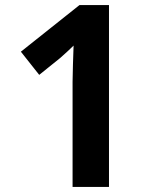

<svg xmlns="http://www.w3.org/2000/svg" viewBox="-20 -734 612 754"><path d="M408 0H265V-413Q265 -439 266.5 -481Q268 -523 269 -555Q263 -549 246.5 -533.5Q230 -518 216 -506L134 -440L62 -531L292 -714H408Z"/></svg>

Font: Noto Sans Sinhala
Style: Regular
Weight: 400
Designer: Jelle Bosma - Monotype Design Team
Foundry: Monotype Imaging Inc.
Version: Version 2.006